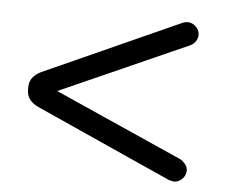

<svg xmlns="http://www.w3.org/2000/svg" viewBox="-40 -562 647 546"><g transform="rotate(5 283.0 -289.5)"><path d="M508.8 -95.7Q508.8 -105.5 502 -114.3L497.1 -119.1Q492.2 -125 484.4 -127.9L122.1 -289.1L484.4 -450.2Q495.1 -454.1 502 -463.4Q508.8 -472.7 508.8 -482.4Q508.8 -496.1 498.5 -506.3Q488.3 -516.6 474.6 -516.6Q467.8 -516.6 460.9 -513.7L72.3 -338.9Q39.1 -323.2 39.1 -293V-285.2Q39.1 -254.9 72.3 -239.3L460.9 -64.5Q470.7 -62.5 474.6 -61.5Q488.3 -61.5 498.5 -71.8Q508.8 -82 508.8 -95.7Z"/></g></svg>

Font: FakePearl
Style: Light
Weight: 350
Version: Version 1.2